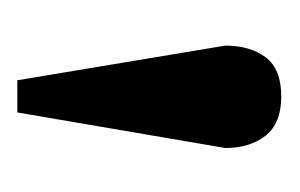

<svg xmlns="http://www.w3.org/2000/svg" viewBox="-80 -674 337 216"><g transform="rotate(90 88.0 -565.5)"><path d="M69.8 -417 30.8 -650.9Q30.8 -678.7 43.9 -696.3Q57.1 -713.9 87.9 -713.9Q118.2 -713.9 132.1 -696.3Q146 -678.7 146 -650.9L106 -417Z"/></g></svg>

Font: Charis SIL APac
Style: Bold
Weight: 700
Foundry: SIL International
Version: Version 5.000